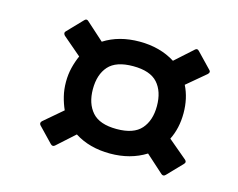

<svg xmlns="http://www.w3.org/2000/svg" viewBox="-68 -624 769 620"><g transform="rotate(15 316.0 -314.0)"><path d="M158 -106Q151 -100 144 -107L96 -157Q90 -164 97 -171L159 -224Q150 -244 144.5 -266.5Q139 -289 139 -314Q139 -339 144.5 -361.5Q150 -384 159 -404L97 -457Q90 -465 96 -471L144 -521Q151 -529 158 -522L217 -469Q267 -501 336 -501Q404 -501 455 -469L514 -522Q521 -529 528 -521L576 -471Q583 -465 575 -457L512 -404Q522 -384 527 -361.5Q532 -339 532 -314Q532 -289 527 -266.5Q522 -244 512 -224L575 -171Q583 -164 576 -157L528 -107Q521 -100 514 -106L455 -159Q404 -127 336 -127Q267 -127 217 -159ZM336 -209Q393 -209 418 -237.5Q443 -266 443 -314Q443 -363 418 -391Q393 -419 336 -419Q279 -419 254 -391Q229 -363 229 -314Q229 -266 254 -237.5Q279 -209 336 -209Z"/></g></svg>

Font: Sofia Sans SemiBold
Style: Italic
Weight: 600
Italic angle: -9°
Designer: Botio Nikoltchev, Ani Petrova
Foundry: lettersoup
Version: Version 4.100-B